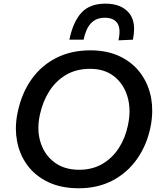

<svg xmlns="http://www.w3.org/2000/svg" viewBox="-20 -996 856 1028"><path d="M402 12Q307.5 12 238.2 -21Q169 -54 126.8 -111Q84.5 -168 71 -242Q65 -274 65 -307.5Q65 -351 75 -397Q96.5 -498 149.2 -572Q202 -646 281.8 -686.2Q361.5 -726.5 464 -726.5Q555.5 -726.5 623.8 -693.2Q692 -660 734 -602Q776 -544 789.5 -469.5Q795 -437.5 795 -404Q795 -359 785 -311.5Q764.5 -216 712.5 -143Q660.5 -70 581.8 -29Q503 12 402 12ZM403.5 -87Q475 -87 528.8 -118.8Q582.5 -150.5 617 -204.5Q651.5 -258.5 665 -325.5Q673.5 -364.5 673.5 -400.5Q673.5 -440.5 663 -477Q643 -545.5 591.8 -586.5Q540.5 -627.5 462.5 -627.5Q389 -627.5 334.2 -595.5Q279.5 -563.5 244 -507.8Q208.5 -452 193.5 -381.5Q185.5 -344.5 185.5 -310.5Q185.5 -269 197.5 -232.5Q219 -165.5 272.2 -126.2Q325.5 -87 403.5 -87ZM614.5 -780Q620 -805.5 620 -825.5Q620 -855 608 -872.5Q587.5 -901 541.5 -901Q495 -901 467.5 -872Q440 -843 427.5 -783.5H351.5Q371.5 -880 416.2 -928.2Q461 -976.5 545 -976.5Q628 -976.5 670 -927.5Q698 -894.5 698 -840.5Q698 -814.5 691.5 -783.5Z"/></svg>

Font: Heraclito Medium
Style: Italic
Weight: 500
Italic angle: -12°
Designer: Kostas Bartsokas (font) & Cristiano Sobral (main changes)
Foundry: Kostas Bartsokas (font) & Cristiano Sobral (main changes)
Version: Version 1.00;July 8, 2020;FontCreator 13.0.0.2655 64-bit